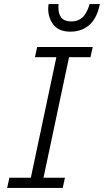

<svg xmlns="http://www.w3.org/2000/svg" viewBox="-20 -920 509 940"><path d="M15 0 26 -50H131L256 -640H151L162 -690H434L423 -640H318L193 -50H298L287 0ZM216 -877Q216 -883 216.5 -889.5Q217 -896 218 -900H267Q266 -894 266 -890Q266 -886 266 -882Q266 -851 281 -833Q296 -815 330 -815Q362 -815 383.5 -834.5Q405 -854 419 -900H469Q454 -828 416 -796.5Q378 -765 325 -765Q269 -765 242.5 -798Q216 -831 216 -877Z"/></svg>

Font: Radio Canada Light
Style: Italic
Weight: 300
Italic angle: -12°
Designer: Charles Daoud, Etienne Aubert Bonn, Alexandre Saumier Demers, Jacques Le Bailly
Foundry: Radio-Canada
Version: Version 2.104; ttfautohint (v1.8.4.7-5d5b);gftools[0.9.28.de